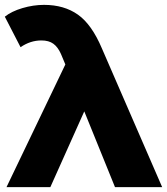

<svg xmlns="http://www.w3.org/2000/svg" viewBox="-38 -773 690 793"><path d="M144 -752.9Q226.6 -752.9 283.7 -712.6Q340.8 -672.4 382.8 -573.2L631.8 0H437L310.1 -313L169.9 0H-11.2L231.9 -506.8L213.9 -549.8Q201.2 -578.6 182.4 -592.3Q163.6 -606 132.8 -606Q87.4 -606 46.9 -578.1L-18.1 -704.1Q9.3 -726.1 54.4 -739.5Q99.6 -752.9 144 -752.9Z"/></svg>

Font: Montserrat ExtraBold
Style: Regular
Weight: 800
Designer: Julieta Ulanovsky
Foundry: Julieta Ulanovsky
Version: Version 9.000